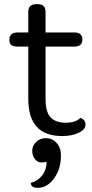

<svg xmlns="http://www.w3.org/2000/svg" viewBox="-20 -646 441 923"><path d="M154 -626H161Q199 -626 199 -589V-490H337Q376 -490 376 -456Q376 -422 337 -422H199V-170Q199 -107 223.5 -81.5Q248 -56 295.5 -56Q343 -56 366 -79Q391 -71 391 -47Q391 -23 358 -7.5Q325 8 279 8Q116 8 116 -170V-422H67Q45 -422 35 -429Q25 -436 25 -456Q25 -490 67 -490H116V-589Q116 -626 154 -626ZM273 102Q273 166 240 211.5Q207 257 161 257Q128 257 128 233Q161 225 182.5 197.5Q204 170 204 131Q196 135 178.5 135Q161 135 148 119Q135 103 135 78.5Q135 54 154 36Q173 18 201.5 18Q230 18 251.5 40.5Q273 63 273 102Z"/></svg>

Font: Merge One
Style: Regular
Weight: 400
Designer: Kosal Sen
Foundry: Philatype
Version: Version 1.001